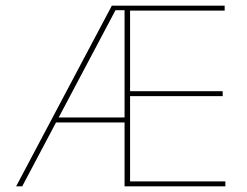

<svg xmlns="http://www.w3.org/2000/svg" viewBox="-20 -659 875 679"><path d="M37 0 375.5 -639H426V-623H388.5L58.5 0ZM172.5 -226V-243.5H427V-226ZM427 0V-17.5H777V0ZM420.5 0V-639H440V0ZM430.5 -319V-336.5H767.5V-319ZM426 -621.5V-639H774.5V-621.5Z"/></svg>

Font: Anek Gurmukhi Medium Thin
Style: Regular
Weight: 250
Version: Version 1.003